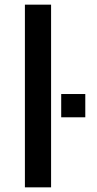

<svg xmlns="http://www.w3.org/2000/svg" viewBox="-20 -805 416 825"><path d="M87 0H199.5V-785H87ZM243 -401V-301H346.5V-401Z"/></svg>

Font: Anybody Expanded
Style: Regular
Weight: 400
Width: 7
Version: Version 1.113;gftools[0.9.25]